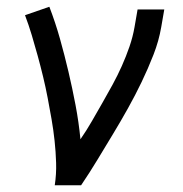

<svg xmlns="http://www.w3.org/2000/svg" viewBox="-20 -548 540 568"><path d="M142 0Q147 -33 146 -66Q145 -99 141.5 -131.5Q138 -164 132.5 -195.5Q127 -227 121 -258.5Q115 -290 107.5 -321Q100 -352 91.5 -383Q83 -414 74 -444Q65 -474 54 -503L126 -528Q144 -481 157.5 -433Q171 -385 182.5 -336Q194 -287 203.5 -237Q213 -187 218 -136Q236 -162 251.5 -189Q267 -216 282.5 -243Q298 -270 313 -297.5Q328 -325 340.5 -353Q353 -381 363 -410Q373 -439 378 -468L387 -520H466L457 -468Q450 -427 434 -386Q418 -345 399 -305.5Q380 -266 358.5 -227.5Q337 -189 314 -151Q291 -113 268 -75Q245 -37 220 0Z"/></svg>

Font: Iosevka Term Oblique
Style: Regular
Weight: 400
Italic angle: -9°
Monospace: yes
Designer: Belleve Invis
Foundry: Belleve Invis
Version: Version 31.4.0